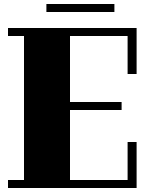

<svg xmlns="http://www.w3.org/2000/svg" viewBox="-20 -940 763 960"><path d="M663 0V-230H618V-40H330V-390H588V-430H330V-760H618V-570H663V-800H20V-760H100V-40H20V0ZM552 -920V-880H212V-920Z"/></svg>

Font: Kumar One
Style: Regular
Weight: 400
Designer: Parimal Parmar
Foundry: Indian Type Foundry
Version: Version 1.001;PS 1.001;hotconv 1.0.88;makeotf.lib2.5.647800